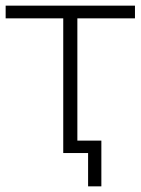

<svg xmlns="http://www.w3.org/2000/svg" viewBox="-21 -542 498 680"><path d="M203 -477H-1V-522H457V-477H253V-44H338V118H291V0H203Z"/></svg>

Font: Goldbeck Next Light
Style: Regular
Weight: 300
Designer: Julieta Ulanovsky
Foundry: Julieta Ulanovsky
Version: Version 7.200